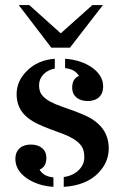

<svg xmlns="http://www.w3.org/2000/svg" viewBox="-20 -723 479 756"><path d="M231 -25.9Q267.6 -31.2 289.8 -53Q312 -74.7 312 -103.5Q312 -132.3 300.5 -148.2Q289.1 -164.1 270.3 -175.5Q251.5 -187 227.5 -196Q203.6 -205.1 178.7 -214.1Q153.8 -223.1 129.9 -234.4Q106 -245.6 86.9 -261.2Q45.4 -295.9 45.4 -352.1Q45.4 -402.3 83.5 -441.4Q126.5 -486.3 195.8 -491.7V-453.1Q167.5 -447.8 150.6 -429.7Q133.8 -411.6 133.8 -387.2Q133.8 -362.8 145.5 -348.4Q157.2 -334 176.5 -323.5Q195.8 -313 220.5 -304.4Q245.1 -295.9 271 -286.4Q296.9 -276.9 321.5 -265.4Q346.2 -253.9 365.2 -236.8Q408.2 -198.7 408.2 -138.2Q408.2 -85 368.2 -43Q320.3 7.3 231 12.7ZM264.2 -377Q264.2 -413.6 291 -423.8Q275.9 -450.7 236.3 -454.6V-491.7Q300.8 -486.8 343.8 -456.1Q386.2 -425.3 386.2 -381.8Q386.2 -355.5 369.9 -340.3Q353.5 -325.2 325.4 -325.2Q297.4 -325.2 280.8 -339.4Q264.2 -353.5 264.2 -377ZM162.6 -102.1Q162.6 -65.4 135.7 -55.2Q150.9 -28.3 190.4 -24.4V12.7Q127.4 8.8 83 -22.9Q40.5 -53.7 40.5 -97.2Q40.5 -123.5 56.9 -138.7Q73.2 -153.8 101.3 -153.8Q129.4 -153.8 146 -139.6Q162.6 -125.5 162.6 -102.1ZM182.1 -535.2 53.7 -703.1H95.2L219.2 -591.8L343.8 -703.1H385.3L255.4 -535.2Z"/></svg>

Font: Stardos Stencil
Style: Regular
Weight: 400
Version: Version 1.000